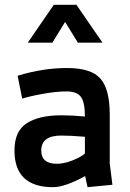

<svg xmlns="http://www.w3.org/2000/svg" viewBox="-20 -765 540 796"><path d="M216 -86Q244 -86 278 -99Q312 -112 332 -128V-198Q272 -203 234 -203Q151 -203 151 -141Q151 -86 216 -86ZM200 11Q40 11 40 -141Q40 -222 91.5 -254.5Q143 -287 234 -287Q277 -287 332 -282Q332 -342 315 -364Q298 -386 256 -386Q214 -386 158 -376Q102 -366 72 -356L53 -451Q158 -483 258 -483Q358 -483 396.5 -439Q435 -395 435 -290V-87L446 1L343 11L333 -35Q249 11 200 11ZM297 -745 405 -588H303L250 -674L197 -588H95L203 -745Z"/></svg>

Font: Lekton
Style: Bold
Weight: 700
Designer: Paolo Mazzetti, Luciano Perondi, Raffaele Flato, Elena Papassissa, Emilio Macchia, Michela Povoleri, Tobias Seemiller, R
Version: Version 34.000